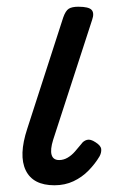

<svg xmlns="http://www.w3.org/2000/svg" viewBox="-20 -535 340 571"><path d="M142 16Q78 16 56.5 -28.5Q35 -73 61 -152L168 -483Q175 -503 184.5 -509Q194 -515 213 -515Q244 -515 252.5 -505.5Q261 -496 254 -476L138 -119Q129 -90 133.5 -74.5Q138 -59 156 -59Q169 -59 181 -66Q193 -73 203 -84.5Q213 -96 222 -107Q228 -116 238.5 -119Q249 -122 264 -112Q280 -102 281 -91.5Q282 -81 276 -70Q263 -48 243.5 -28Q224 -8 198.5 4Q173 16 142 16Z"/></svg>

Font: Playwrite DK Uloopet
Style: Regular
Weight: 400
Designer: Veronika Burian, José Scaglione
Foundry: TypeTogether
Version: Version 1.002